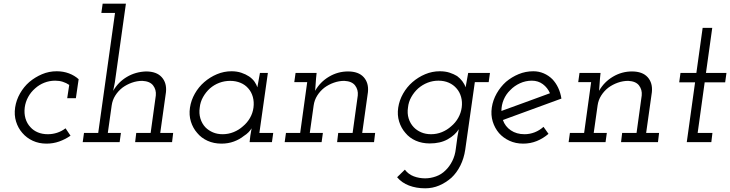

<svg xmlns="http://www.w3.org/2000/svg" viewBox="-20 -770 3955 1040"><path d="M362 -35 335 -75Q314 -59 289.5 -51Q265 -43 239 -43Q209 -43 185 -53Q161 -63 145 -81Q126 -101 118 -128.5Q110 -156 114 -188Q118 -218 132.5 -244.5Q147 -271 170 -291Q192 -311 220 -322Q248 -333 279 -333Q301 -333 320 -327Q339 -321 355 -310L344 -238H391L406 -341Q384 -361 353.5 -372.5Q323 -384 287 -384Q245 -384 207.5 -368Q170 -352 139 -326Q109 -300 88.5 -264Q68 -228 62 -188Q56 -147 67 -111.5Q78 -76 101 -50Q124 -23 157.5 -7.5Q191 8 232 8Q268 8 300.5 -3.5Q333 -15 362 -35Z M718 -50 712 0H912L918 -50H848L879 -271Q884 -321 856 -352Q828 -383 771 -383Q714 -381 667.5 -353.5Q621 -326 593 -278L602 -323L662 -750H536L529 -700H603L512 -50H435L428 0H628L635 -50H564L585 -199Q589 -228 604.5 -252.5Q620 -277 643 -295Q666 -312 694 -322Q722 -332 751 -332Q792 -330 809.5 -307Q827 -284 824 -253L796 -50Z M1009 -187Q1003 -147 1014 -111.5Q1025 -76 1048 -50Q1070 -23 1104 -7.5Q1138 8 1180 8Q1216 8 1247 -3.5Q1278 -15 1300 -33Q1316 -43 1326.5 -54Q1337 -65 1343 -75Q1341 -65 1339.5 -55.5Q1338 -46 1336 -35L1332 0H1453L1460 -50H1385L1431 -375H1388Q1385 -355 1381 -336Q1377 -317 1374 -297Q1370 -311 1359 -327Q1348 -343 1329 -356Q1311 -368 1287 -376Q1263 -384 1234 -384Q1193 -384 1155 -368Q1117 -352 1086 -325Q1056 -299 1035.5 -263Q1015 -227 1009 -187ZM1062 -188Q1065 -218 1080 -244.5Q1095 -271 1117 -291Q1140 -311 1168 -321.5Q1196 -332 1227 -332Q1257 -332 1282.5 -321.5Q1308 -311 1325 -291Q1342 -272 1349.5 -245Q1357 -218 1353 -187Q1349 -157 1334 -131Q1319 -105 1296 -86Q1274 -66 1245.5 -54.5Q1217 -43 1186 -43Q1157 -43 1133.5 -53Q1110 -63 1093 -80Q1074 -100 1065.5 -128Q1057 -156 1062 -188Z M1812 -50 1806 0H2006L2012 -50H1942L1973 -271Q1978 -321 1950 -352Q1922 -383 1865 -383Q1810 -383 1762 -354.5Q1714 -326 1687 -278Q1689 -297 1689.5 -312Q1690 -327 1692 -346L1695 -375H1581L1574 -325H1644L1606 -50H1529L1522 0H1722L1729 -50H1658L1679 -199Q1683 -228 1698.5 -252.5Q1714 -277 1737 -295Q1760 -312 1788 -322Q1816 -332 1845 -332Q1886 -330 1903.5 -307Q1921 -284 1918 -253L1890 -50Z M2516 -375Q2513 -355 2509 -336Q2505 -317 2502 -297Q2496 -315 2484 -330.5Q2472 -346 2456 -358Q2438 -369 2415 -376.5Q2392 -384 2362 -384Q2321 -384 2283 -368Q2245 -352 2214 -325Q2184 -299 2163.5 -263Q2143 -227 2137 -187Q2131 -147 2142 -111.5Q2153 -76 2176 -50Q2198 -23 2232 -8Q2266 7 2308 7Q2365 7 2405 -15.5Q2445 -38 2465 -70Q2463 -59 2461.5 -49.5Q2460 -40 2458 -30L2449 36Q2445 72 2430 102Q2415 132 2393 153Q2371 175 2341.5 185.5Q2312 196 2283 196Q2250 196 2221 185Q2192 174 2173 149L2131 190Q2156 220 2195.5 235Q2235 250 2283 250Q2323 250 2358.5 235Q2394 220 2425 193Q2454 166 2473.5 127Q2493 88 2500 41L2552 -325H2627L2634 -375ZM2190 -188Q2193 -218 2208 -244.5Q2223 -271 2245 -291Q2268 -311 2296 -322Q2324 -333 2355 -333Q2386 -333 2411 -322Q2436 -311 2453 -291Q2470 -272 2477.5 -245Q2485 -218 2481 -188Q2477 -158 2462 -131.5Q2447 -105 2424 -86Q2402 -66 2374 -54.5Q2346 -43 2315 -43Q2285 -43 2261 -53.5Q2237 -64 2221 -81Q2202 -101 2193.5 -128.5Q2185 -156 2190 -188Z M2861 -333Q2895 -333 2920.5 -314Q2946 -295 2959 -265Q2893 -241 2828 -217Q2763 -193 2696 -169Q2696 -201 2708.5 -230.5Q2721 -260 2744 -282Q2766 -305 2796.5 -319Q2827 -333 2861 -333ZM3021 -236Q3016 -268 3003.5 -294.5Q2991 -321 2972 -341Q2952 -361 2925.5 -372.5Q2899 -384 2869 -384Q2827 -384 2789.5 -368.5Q2752 -353 2721 -327Q2691 -300 2670.5 -264Q2650 -228 2644 -188Q2638 -147 2649 -111.5Q2660 -76 2683 -49Q2706 -23 2739.5 -7.5Q2773 8 2814 8Q2853 8 2887.5 -6Q2922 -20 2951 -45Q2944 -55 2937.5 -64Q2931 -73 2924 -83Q2903 -64 2876.5 -53.5Q2850 -43 2821 -43Q2778 -43 2747 -64Q2716 -85 2704 -120Q2784 -149 2862.5 -178Q2941 -207 3021 -236Z M3350 -50 3344 0H3544L3550 -50H3480L3511 -271Q3516 -321 3488 -352Q3460 -383 3403 -383Q3348 -383 3300 -354.5Q3252 -326 3225 -278Q3227 -297 3227.5 -312Q3228 -327 3230 -346L3233 -375H3119L3112 -325H3182L3144 -50H3067L3060 0H3260L3267 -50H3196L3217 -199Q3221 -228 3236.5 -252.5Q3252 -277 3275 -295Q3298 -312 3326 -322Q3354 -332 3383 -332Q3424 -330 3441.5 -307Q3459 -284 3456 -253L3428 -50Z M3786 -619 3752 -375H3666L3659 -324H3745L3700 0H3833L3839 -50H3759L3797 -324H3908L3915 -375H3804L3838 -619Z"/></svg>

Font: Josefin Slab Medium
Style: Italic
Weight: 500
Italic angle: -12°
Version: Version 2.000